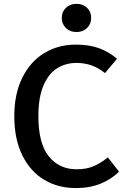

<svg xmlns="http://www.w3.org/2000/svg" viewBox="-20 -951 655 985"><path d="M580.5 -649.7 518.5 -575.9Q455.4 -628.2 372.8 -628.2Q316.9 -628.2 272.8 -600.5Q228.7 -572.8 202.8 -511.8Q176.9 -450.8 176.9 -354.9Q176.9 -215.4 230.3 -149Q283.6 -82.6 372.8 -82.6Q424.1 -82.6 461 -98.7Q497.9 -114.9 533.3 -143.6L590.8 -70.3Q551.8 -31.8 496.7 -9Q441.5 13.8 368.7 13.8Q277.4 13.8 206.2 -29Q134.9 -71.8 94.1 -154.9Q53.3 -237.9 53.3 -354.9Q53.3 -470.3 94.9 -553.3Q136.4 -636.4 207.9 -679.2Q279.5 -722.1 367.2 -722.1Q436.4 -722.1 486.2 -704.4Q535.9 -686.7 580.5 -649.7ZM447.7 -859.5Q447.7 -828.2 426.7 -807.4Q405.6 -786.7 372.3 -786.7Q339 -786.7 317.9 -807.4Q296.9 -828.2 296.9 -859.5Q296.9 -890.3 317.9 -910.8Q339 -931.3 372.3 -931.3Q405.6 -931.3 426.7 -910.8Q447.7 -890.3 447.7 -859.5Z"/></svg>

Font: Fira Code Fixed Medium
Style: Regular
Weight: 500
Monospace: yes
Designer: Carrois Corporate, Edenspiekermann AG, Nikita Prokopov
Foundry: Carrois Corporate, Edenspiekermann AG, Nikita Prokopov
Version: Version 5.002